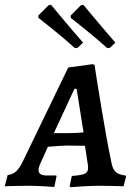

<svg xmlns="http://www.w3.org/2000/svg" viewBox="-42 -776 565 802"><path d="M482 -43 485 -39 474 2Q464 2 436.5 1Q409 0 381 0Q341 0 302 2.5Q263 5 252 6L249 1L258 -41Q299 -44 312.5 -50.5Q326 -57 326 -75Q326 -87 323 -100L313 -167L238 -168Q223 -168 158 -163L128 -96Q119 -78 119 -66Q119 -54 127.5 -48.5Q136 -43 155 -43H193L194 -39L185 5Q175 4 139.5 2Q104 0 71 0Q39 0 13 1Q-13 2 -22 2L-10 -45Q10 -47 24 -59Q38 -71 52 -99L243 -494L345 -508L353 -505Q359 -462 381.5 -326Q404 -190 423 -99Q428 -70 441 -58Q454 -46 482 -43ZM243 -220Q280 -220 307 -223L278 -405H269L183 -220ZM119 -701 118 -711 161 -754 171 -756Q183 -742 220 -697.5Q257 -653 305 -598L282 -576L271 -575Q223 -618 177.5 -654.5Q132 -691 119 -701ZM254 -701 253 -711 296 -754 306 -756Q318 -742 355 -697.5Q392 -653 440 -598L417 -576L406 -575Q358 -618 312.5 -654.5Q267 -691 254 -701Z"/></svg>

Font: Alegreya SC Medium
Style: Italic
Weight: 500
Italic angle: -7°
Designer: Juan Pablo del Peral
Foundry: Huerta Tipografica
Version: Version 2.007; ttfautohint (v1.6)